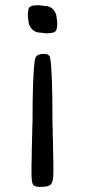

<svg xmlns="http://www.w3.org/2000/svg" viewBox="-20 -607 338 729"><path d="M87.4 -566.9Q87.4 -586.9 118.2 -586.9H130.9L148.4 -584.5Q170.9 -584.5 183.1 -569.8Q195.3 -555.2 195.3 -536.1L196.8 -528.8Q196.8 -526.9 196.8 -524.9L197.3 -519.5V-515.6Q197.3 -482.9 178.2 -482.9L175.3 -481.9L159.7 -480.5H153.8L134.8 -482.9Q112.3 -482.9 100.1 -497.6Q87.9 -512.2 87.9 -529.3Q86.9 -533.2 86.9 -535.2L85.9 -542.5V-557.1L86.4 -558.6V-562Q87.4 -565.9 87.4 -566.9ZM182.6 48.3Q182.6 81.1 174.3 91.8Q166 102.5 137.7 102.5H128.9Q108.9 102.5 104.2 91.8Q99.6 81.1 99.6 49.8V15.6L100.1 9.8Q100.1 3.9 100.1 -2L100.6 -19.5Q100.6 -28.3 100.6 -37.1L101.1 -49.3Q101.1 -55.2 101.1 -61L101.6 -66.9V-79.1L102.5 -102.5V-120.6L103.5 -144.5Q103.5 -320.8 112.3 -379.4Q115.7 -402.3 144 -402.3H148.4Q167.5 -402.3 170.4 -386.7Q179.2 -342.8 179.2 -147.5L180.2 -111.3V-93.3L181.2 -69.3Q181.2 -60.5 181.2 -51.8L181.6 -45.4Q181.6 -39.6 181.6 -33.7L182.1 -16.1V-3.9L182.6 13.7Z"/></svg>

Font: Averia Sans Libre
Style: Regular
Weight: 400
Version: Version 1.002